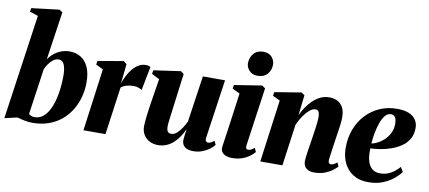

<svg xmlns="http://www.w3.org/2000/svg" viewBox="-73 -1087 3056 1369"><g transform="rotate(10 1455.0 -402.0)"><path d="M233 -451Q246 -473.5 269 -493Q292 -512.5 321.5 -524.5Q351 -536.5 383.5 -536.5Q430.5 -536.5 465.8 -515Q501 -493.5 521 -449.8Q541 -406 541 -338.5Q541 -284 527 -232.2Q513 -180.5 486 -136.5Q459 -92.5 419 -59.2Q379 -26 326.8 -7.5Q274.5 11 210 11Q182 11 152.5 5Q123 -1 100 -8L8 13L117 -746.5L56 -767L61 -793L261 -817L284.5 -802ZM176.5 -47.5Q181.5 -42 191.5 -36.8Q201.5 -31.5 218 -31.5Q252 -31.5 277.2 -51Q302.5 -70.5 320.2 -103.8Q338 -137 349.2 -179Q360.5 -221 365.5 -266.8Q370.5 -312.5 370.5 -356.5Q370.5 -406.5 358.5 -436.5Q346.5 -466.5 316.5 -466.5Q297 -466.5 278.5 -452.5Q260 -438.5 245.8 -418.2Q231.5 -398 224 -379.5Z M578.5 0 639.5 -451.5 586.5 -477 591 -504 776 -535.5 799 -517.5 789.5 -426.5 783.5 -375.5Q793.5 -404 807.8 -432.2Q822 -460.5 841.2 -483.8Q860.5 -507 884.2 -521.2Q908 -535.5 936.5 -535.5Q950 -535.5 958.5 -532.5Q967 -529.5 970.5 -526.5L937 -354.5Q934 -358.5 916.5 -365.8Q899 -373 876.5 -373Q862.5 -373 849.2 -371Q836 -369 824.5 -365.8Q813 -362.5 803.2 -357.2Q793.5 -352 786 -345.5L738 0Z M1119.5 12Q1085.5 12 1058.2 -2Q1031 -16 1015.2 -41.5Q999.5 -67 999 -101.5Q999 -118 1000.8 -138.2Q1002.5 -158.5 1005.2 -181Q1008 -203.5 1011.2 -226Q1014.5 -248.5 1017.5 -269.5L1046.5 -452L990.5 -481L995 -507.5L1190 -535.5L1212.5 -519L1182.5 -286.5Q1180 -265.5 1176.8 -241.8Q1173.5 -218 1170.8 -196.5Q1168 -175 1166.2 -158.2Q1164.5 -141.5 1164.5 -133.5Q1164.5 -117 1167.5 -106Q1170.5 -95 1178 -89.2Q1185.5 -83.5 1199 -83.5Q1219.5 -83.5 1238.8 -100.2Q1258 -117 1274.2 -142Q1290.5 -167 1301.5 -191L1350.5 -526H1511L1449 -98Q1447 -81 1453.2 -74Q1459.5 -67 1468 -67Q1477 -67 1488 -72Q1499 -77 1512 -89L1525 -60.5Q1513 -45 1490.8 -28.2Q1468.5 -11.5 1439 -0.2Q1409.5 11 1375 11Q1334.5 11 1314.2 -5Q1294 -21 1292 -49Q1292 -53.5 1292.8 -62.8Q1293.5 -72 1294.8 -83.2Q1296 -94.5 1298 -107Q1300 -119.5 1301.5 -131L1299.5 -131.5Q1288 -105.5 1271.2 -80Q1254.5 -54.5 1232.2 -33.8Q1210 -13 1181.8 -0.5Q1153.5 12 1119.5 12Z M1655 11Q1631 11 1611.5 3.8Q1592 -3.5 1581.5 -18.2Q1571 -33 1574 -56Q1575.5 -67.5 1579.2 -93.5Q1583 -119.5 1588.5 -157.2Q1594 -195 1600.5 -242Q1607 -289 1614.2 -342Q1621.5 -395 1629 -451L1574.5 -477L1579 -504L1778.5 -535.5L1802 -519L1742.5 -99Q1740 -81 1744.2 -74Q1748.5 -67 1758.5 -67Q1769 -67 1779.2 -72Q1789.5 -77 1803.5 -89L1816.5 -60.5Q1804.5 -46 1782.8 -29.2Q1761 -12.5 1729.2 -0.8Q1697.5 11 1655 11ZM1731 -598Q1694.5 -598 1672.2 -622.2Q1650 -646.5 1650.5 -677Q1651.5 -716.5 1676 -745.2Q1700.5 -774 1745 -774Q1787 -774 1808 -749Q1829 -724 1828.5 -695Q1828.5 -656.5 1804.5 -627.2Q1780.5 -598 1731 -598Z M2070 -372.5Q2083 -401 2102 -429.5Q2121 -458 2145.8 -482.2Q2170.5 -506.5 2200.2 -521Q2230 -535.5 2264 -535.5Q2320 -535.5 2349.8 -503Q2379.5 -470.5 2379.5 -413Q2379.5 -389.5 2376.2 -361Q2373 -332.5 2368.2 -303.2Q2363.5 -274 2359.5 -247Q2356.5 -222.5 2352 -193.8Q2347.5 -165 2344 -139Q2340.5 -113 2338.5 -95.5Q2338.5 -77.5 2344.5 -72.2Q2350.5 -67 2357 -67Q2365.5 -67 2376.5 -71.8Q2387.5 -76.5 2401.5 -89L2414.5 -61Q2404.5 -49.5 2382.8 -32.5Q2361 -15.5 2327.8 -2.2Q2294.5 11 2248.5 11Q2224 11 2206.5 2.5Q2189 -6 2180.2 -21.5Q2171.5 -37 2171.5 -58Q2171.5 -67.5 2173.5 -85.8Q2175.5 -104 2179 -126.8Q2182.5 -149.5 2186.2 -173Q2190 -196.5 2193 -216.5Q2196.5 -239.5 2200 -263Q2203.5 -286.5 2206.5 -308.2Q2209.5 -330 2211.2 -348.5Q2213 -367 2213 -380.5Q2212.5 -400 2209.8 -411.8Q2207 -423.5 2200.2 -428.8Q2193.5 -434 2181.5 -434Q2166 -434 2149 -422.2Q2132 -410.5 2115.5 -390.8Q2099 -371 2084.5 -347Q2070 -323 2060.5 -299.5L2019 0H1859L1920 -451.5L1867 -477L1871.5 -504L2064.5 -535.5L2087 -519Z M2873 -102.5Q2859.5 -82.5 2828.5 -55.5Q2797.5 -28.5 2750.8 -8.2Q2704 12 2642 12Q2588.5 12 2550.5 -6.2Q2512.5 -24.5 2488.2 -54.8Q2464 -85 2452.8 -123Q2441.5 -161 2441.5 -200Q2441 -274 2464.5 -335.8Q2488 -397.5 2530.5 -443Q2573 -488.5 2630.2 -513.8Q2687.5 -539 2755 -539Q2809.5 -539 2843 -524.2Q2876.5 -509.5 2892.2 -484.2Q2908 -459 2908 -427.5Q2908.5 -381 2889 -347.5Q2869.5 -314 2836.8 -291.5Q2804 -269 2765 -255.2Q2726 -241.5 2686.8 -235.2Q2647.5 -229 2615.5 -228Q2613.5 -192.5 2618 -162.5Q2622.5 -132.5 2634 -110.8Q2645.5 -89 2665.2 -76.8Q2685 -64.5 2713.5 -64.5Q2747 -64.5 2773.2 -75.5Q2799.5 -86.5 2819.2 -103Q2839 -119.5 2852.5 -135.5ZM2719 -493.5Q2694 -493.5 2676 -471.2Q2658 -449 2645.8 -414Q2633.5 -379 2626.2 -339Q2619 -299 2616.5 -263.5Q2632.5 -266 2651.8 -274.8Q2671 -283.5 2690 -297.8Q2709 -312 2725 -331.8Q2741 -351.5 2750.5 -376.5Q2760 -401.5 2759.5 -431.5Q2759 -466 2748 -479.8Q2737 -493.5 2719 -493.5Z"/></g></svg>

Font: Merriweather 96pt Black
Style: Italic
Weight: 900
Italic angle: -7.8°
Version: Version 2.101